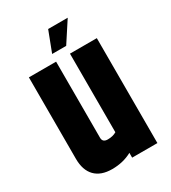

<svg xmlns="http://www.w3.org/2000/svg" viewBox="-183 -841 833 935"><g transform="rotate(-30 233.5 -373.5)"><path d="M271 -590H422V0H280V-27Q231 0 168.5 0Q106 0 73 -34Q40 -68 40 -132V-590H193V-162Q193 -136 222 -136Q251 -136 271 -148ZM239 -747H349L274 -632H195Z"/></g></svg>

Font: Khand
Style: Bold
Weight: 700
Designer: Devanagari: Sanchit Sawaria, Jyotish Sonowal; Latin: Satya Rajpurohit
Foundry: Indian Type Foundry
Version: Version 1.101;PS 1.0;hotconv 1.0.78;makeotf.lib2.5.61930; tt